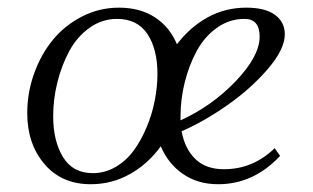

<svg xmlns="http://www.w3.org/2000/svg" viewBox="-20 -472 814 499"><path d="M50.8 -178.2Q50.8 -231 68.6 -280.8Q86.4 -330.6 117.4 -368.4Q148.4 -406.2 193.4 -429.2Q238.3 -452.1 289.1 -452.1Q343.8 -452.1 382.3 -427.2Q420.9 -402.3 439.9 -356.9Q473.6 -401.4 519.5 -426.8Q565.4 -452.1 620.1 -452.1Q669.4 -452.1 694.8 -433.3Q720.2 -414.6 720.2 -382.8Q720.2 -344.2 676.3 -293Q632.3 -241.7 571.3 -199Q510.3 -156.2 452.1 -130.9Q460 -85.9 487.3 -59.1Q514.6 -32.2 562 -32.2Q637.7 -32.2 693.8 -86.9L708 -66.9Q639.2 6.8 546.9 6.8Q494.1 6.8 455.6 -19.8Q417 -46.4 397.9 -91.8Q364.7 -45.9 317.6 -19.5Q270.5 6.8 215.8 6.8Q140.1 6.8 95.5 -45.7Q50.8 -98.1 50.8 -178.2ZM118.2 -169.9Q118.2 -105.5 143.8 -63.7Q169.4 -22 221.2 -22Q252.9 -22 280.8 -38.3Q308.6 -54.7 327.9 -81.3Q347.2 -107.9 361.3 -141.8Q375.5 -175.8 382.3 -211.2Q389.2 -246.6 389.2 -279.8Q389.2 -344.7 363 -383.8Q336.9 -422.9 284.2 -422.9Q245.1 -422.9 212.6 -399.7Q180.2 -376.5 160.2 -339.4Q140.1 -302.2 129.2 -258.3Q118.2 -214.4 118.2 -169.9ZM449.2 -159.2Q530.8 -196.3 592.8 -261.2Q654.8 -326.2 654.8 -377Q654.8 -422.9 615.2 -422.9Q576.2 -422.9 543.7 -399.7Q511.2 -376.5 491.2 -339.4Q471.2 -302.2 460.2 -258.3Q449.2 -214.4 449.2 -169.9Z"/></svg>

Font: Dihjauti
Style: Italic
Weight: 400
Italic angle: -9°
Designer: T. Christopher White
Version: Version 3.0.0